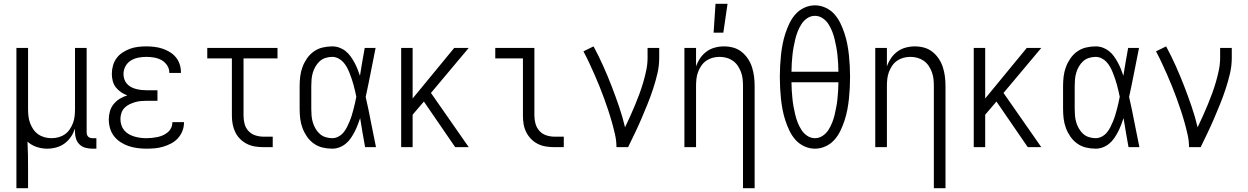

<svg xmlns="http://www.w3.org/2000/svg" viewBox="-20 -771 6540 1006"><path d="M66 215V-520H127V-200Q127 -181 129 -162.5Q131 -144 137.5 -126.5Q144 -109 154.5 -93.5Q165 -78 180 -67.5Q195 -57 213 -52Q231 -47 250 -47Q269 -47 287 -52Q305 -57 320 -67.5Q335 -78 345.5 -93.5Q356 -109 362.5 -126.5Q369 -144 371 -162.5Q373 -181 373 -200V-520H434V-77Q434 -71 436 -65Q438 -59 442 -55Q446 -51 452 -49Q458 -47 464 -47H485V8H464Q446 8 428.5 3.5Q411 -1 398 -13Q385 -25 379 -42Q373 -59 373 -77V-97Q365 -74 351.5 -54Q338 -34 318.5 -19.5Q299 -5 275 1.5Q251 8 227 8Q199 8 172 -1Q145 -10 124 -29Q126 5 126.5 39Q127 73 127 108V215Z M747 8Q724 8 700.5 5Q677 2 654.5 -5.5Q632 -13 612 -26Q592 -39 577.5 -57.5Q563 -76 556.5 -99Q550 -122 550 -146Q550 -167 556 -188Q562 -209 575.5 -225.5Q589 -242 607.5 -253.5Q626 -265 647 -271Q629 -278 613.5 -288.5Q598 -299 586.5 -314Q575 -329 570.5 -347.5Q566 -366 566 -384Q566 -406 572 -427.5Q578 -449 591 -466.5Q604 -484 622.5 -496Q641 -508 661.5 -515.5Q682 -523 703.5 -525.5Q725 -528 747 -528Q768 -528 789 -525.5Q810 -523 830 -516.5Q850 -510 868.5 -499Q887 -488 900.5 -472Q914 -456 921 -435.5Q928 -415 928 -394V-389H867V-392Q867 -412 855 -429.5Q843 -447 825.5 -456.5Q808 -466 787.5 -469.5Q767 -473 747 -473Q726 -473 705 -469Q684 -465 666 -454Q648 -443 637.5 -424Q627 -405 627 -383Q627 -369 631.5 -355.5Q636 -342 645.5 -331.5Q655 -321 667.5 -314.5Q680 -308 694 -304.5Q708 -301 722 -299.5Q736 -298 750 -298H805V-243H750Q734 -243 718 -241.5Q702 -240 687 -235.5Q672 -231 657.5 -224Q643 -217 632 -205.5Q621 -194 616 -178.5Q611 -163 611 -147Q611 -131 616 -115.5Q621 -100 631 -88Q641 -76 655 -68Q669 -60 684.5 -55.5Q700 -51 715.5 -49Q731 -47 747 -47Q762 -47 776.5 -48.5Q791 -50 805.5 -53Q820 -56 833.5 -62Q847 -68 858.5 -77.5Q870 -87 876.5 -100.5Q883 -114 883 -129V-131H944V-128Q944 -105 935.5 -84Q927 -63 912 -46.5Q897 -30 877 -19.5Q857 -9 835.5 -2.5Q814 4 791.5 6Q769 8 747 8Z M1409 0H1360Q1338 0 1316 -3.5Q1294 -7 1274 -17Q1254 -27 1238 -43Q1222 -59 1212.5 -79Q1203 -99 1199 -120.5Q1195 -142 1195 -165V-465H1066V-520H1434V-465H1256V-165Q1256 -143 1261.5 -122Q1267 -101 1281.5 -85Q1296 -69 1317 -62Q1338 -55 1360 -55H1409Z M1721 8Q1695 8 1670 2Q1645 -4 1624 -19Q1603 -34 1588.5 -55Q1574 -76 1565 -100Q1556 -124 1553 -149.5Q1550 -175 1550 -200V-320Q1550 -345 1553 -370.5Q1556 -396 1565 -420Q1574 -444 1588.5 -465Q1603 -486 1624 -501Q1645 -516 1670 -522Q1695 -528 1721 -528Q1740 -528 1758 -521.5Q1776 -515 1791 -503Q1806 -491 1817 -475.5Q1828 -460 1837 -443.5Q1846 -427 1853 -409.5Q1860 -392 1866 -374Q1872 -410 1878 -446.5Q1884 -483 1891 -520H1948Q1935 -456 1922.5 -391.5Q1910 -327 1896 -263Q1911 -198 1923.5 -132Q1936 -66 1950 0H1893Q1886 -38 1879.5 -76Q1873 -114 1867 -152Q1861 -134 1854 -116Q1847 -98 1838 -80.5Q1829 -63 1818 -47Q1807 -31 1792 -18.5Q1777 -6 1758.5 1Q1740 8 1721 8ZM1721 -47Q1737 -47 1752.5 -55Q1768 -63 1779 -76Q1790 -89 1797.5 -104Q1805 -119 1811.5 -134.5Q1818 -150 1823 -166Q1828 -182 1832 -198Q1836 -214 1840 -230.5Q1844 -247 1847 -264Q1844 -280 1840 -296Q1836 -312 1832 -327.5Q1828 -343 1822.5 -358.5Q1817 -374 1811 -389.5Q1805 -405 1797 -419.5Q1789 -434 1778 -446Q1767 -458 1752 -465.5Q1737 -473 1721 -473Q1703 -473 1685.5 -467.5Q1668 -462 1655 -450Q1642 -438 1633 -422.5Q1624 -407 1619 -390Q1614 -373 1612.5 -355.5Q1611 -338 1611 -320V-200Q1611 -182 1612.5 -164.5Q1614 -147 1619 -130Q1624 -113 1633 -97.5Q1642 -82 1655 -70Q1668 -58 1685.5 -52.5Q1703 -47 1721 -47Z M2436 0H2365L2201 -239L2142 -170V0H2082V-520H2142V-255L2360 -520H2436L2238 -284Z M2934 0H2884Q2862 0 2840 -3.5Q2818 -7 2798 -17Q2778 -27 2762.5 -43Q2747 -59 2737 -79Q2727 -99 2723.5 -120.5Q2720 -142 2720 -165V-465H2575V-520H2780V-165Q2780 -143 2786 -122Q2792 -101 2806.5 -85Q2821 -69 2842 -62Q2863 -55 2884 -55H2934Z M3210 0Q3210 -33 3202.5 -66Q3195 -99 3186 -131Q3177 -163 3166.5 -194.5Q3156 -226 3144.5 -257.5Q3133 -289 3120.5 -320Q3108 -351 3094.5 -381.5Q3081 -412 3067 -442Q3053 -472 3037 -502L3090 -528Q3117 -478 3140.5 -425.5Q3164 -373 3184.5 -320Q3205 -267 3223.5 -213Q3242 -159 3255 -104Q3269 -133 3282 -162Q3295 -191 3307.5 -221Q3320 -251 3331 -281Q3342 -311 3351 -342Q3360 -373 3366.5 -404.5Q3373 -436 3373 -468V-520H3434V-468Q3434 -426 3424.5 -385.5Q3415 -345 3402 -305.5Q3389 -266 3373.5 -227.5Q3358 -189 3341.5 -150.5Q3325 -112 3307 -74.5Q3289 -37 3271 0Z M3873 215V-320Q3873 -339 3871 -357.5Q3869 -376 3862.5 -393.5Q3856 -411 3845.5 -426.5Q3835 -442 3820 -452.5Q3805 -463 3787 -468Q3769 -473 3750 -473Q3731 -473 3713 -468Q3695 -463 3680 -452.5Q3665 -442 3654.5 -426.5Q3644 -411 3637.5 -393.5Q3631 -376 3629 -357.5Q3627 -339 3627 -320V0H3566V-520H3627V-423Q3635 -446 3648.5 -466Q3662 -486 3681.5 -500.5Q3701 -515 3725 -521.5Q3749 -528 3773 -528Q3798 -528 3822 -521.5Q3846 -515 3865.5 -499.5Q3885 -484 3899 -463Q3913 -442 3920.5 -418Q3928 -394 3931 -369.5Q3934 -345 3934 -320V215ZM3719 -600 3729 -751H3792L3770 -600Z M4250 8Q4221 8 4194 -4.5Q4167 -17 4148 -38.5Q4129 -60 4116.5 -86Q4104 -112 4095 -139.5Q4086 -167 4080.5 -195.5Q4075 -224 4072 -252.5Q4069 -281 4067.5 -310Q4066 -339 4066 -368Q4066 -396 4067.5 -425Q4069 -454 4072 -482.5Q4075 -511 4080.5 -539.5Q4086 -568 4095 -595.5Q4104 -623 4116.5 -649Q4129 -675 4148 -696.5Q4167 -718 4194 -730.5Q4221 -743 4250 -743Q4279 -743 4306 -730.5Q4333 -718 4352 -696.5Q4371 -675 4383.5 -649Q4396 -623 4405 -595.5Q4414 -568 4419.5 -539.5Q4425 -511 4428 -482.5Q4431 -454 4432.5 -425Q4434 -396 4434 -368Q4434 -339 4432.5 -310Q4431 -281 4428 -252.5Q4425 -224 4419.5 -195.5Q4414 -167 4405 -139.5Q4396 -112 4383.5 -86Q4371 -60 4352 -38.5Q4333 -17 4306 -4.5Q4279 8 4250 8ZM4373 -395Q4373 -417 4371.5 -438.5Q4370 -460 4368 -481Q4366 -502 4362 -523.5Q4358 -545 4353 -566Q4348 -587 4340 -607Q4332 -627 4320.5 -645Q4309 -663 4290.5 -675.5Q4272 -688 4250 -688Q4228 -688 4209.5 -675.5Q4191 -663 4179.5 -645Q4168 -627 4160 -607Q4152 -587 4147 -566Q4142 -545 4138 -523.5Q4134 -502 4132 -481Q4130 -460 4128.5 -438.5Q4127 -417 4127 -395ZM4250 -47Q4272 -47 4290.5 -59.5Q4309 -72 4320.5 -90Q4332 -108 4340 -128Q4348 -148 4353 -169Q4358 -190 4362 -211.5Q4366 -233 4368 -254Q4370 -275 4371.5 -296.5Q4373 -318 4373 -340H4127Q4127 -318 4128.5 -296.5Q4130 -275 4132 -254Q4134 -233 4138 -211.5Q4142 -190 4147 -169Q4152 -148 4160 -128Q4168 -108 4179.5 -90Q4191 -72 4209.5 -59.5Q4228 -47 4250 -47Z M4873 215V-320Q4873 -339 4871 -357.5Q4869 -376 4862.5 -393.5Q4856 -411 4845.5 -426.5Q4835 -442 4820 -452.5Q4805 -463 4787 -468Q4769 -473 4750 -473Q4731 -473 4713 -468Q4695 -463 4680 -452.5Q4665 -442 4654.5 -426.5Q4644 -411 4637.5 -393.5Q4631 -376 4629 -357.5Q4627 -339 4627 -320V0H4566V-520H4627V-423Q4635 -446 4648.5 -466Q4662 -486 4681.5 -500.5Q4701 -515 4725 -521.5Q4749 -528 4773 -528Q4798 -528 4822 -521.5Q4846 -515 4865.5 -499.5Q4885 -484 4899 -463Q4913 -442 4920.5 -418Q4928 -394 4931 -369.5Q4934 -345 4934 -320V215Z M5436 0H5365L5201 -239L5142 -170V0H5082V-520H5142V-255L5360 -520H5436L5238 -284Z M5721 8Q5695 8 5670 2Q5645 -4 5624 -19Q5603 -34 5588.5 -55Q5574 -76 5565 -100Q5556 -124 5553 -149.5Q5550 -175 5550 -200V-320Q5550 -345 5553 -370.5Q5556 -396 5565 -420Q5574 -444 5588.5 -465Q5603 -486 5624 -501Q5645 -516 5670 -522Q5695 -528 5721 -528Q5740 -528 5758 -521.5Q5776 -515 5791 -503Q5806 -491 5817 -475.5Q5828 -460 5837 -443.5Q5846 -427 5853 -409.5Q5860 -392 5866 -374Q5872 -410 5878 -446.5Q5884 -483 5891 -520H5948Q5935 -456 5922.5 -391.5Q5910 -327 5896 -263Q5911 -198 5923.5 -132Q5936 -66 5950 0H5893Q5886 -38 5879.5 -76Q5873 -114 5867 -152Q5861 -134 5854 -116Q5847 -98 5838 -80.5Q5829 -63 5818 -47Q5807 -31 5792 -18.5Q5777 -6 5758.5 1Q5740 8 5721 8ZM5721 -47Q5737 -47 5752.5 -55Q5768 -63 5779 -76Q5790 -89 5797.5 -104Q5805 -119 5811.5 -134.5Q5818 -150 5823 -166Q5828 -182 5832 -198Q5836 -214 5840 -230.5Q5844 -247 5847 -264Q5844 -280 5840 -296Q5836 -312 5832 -327.5Q5828 -343 5822.5 -358.5Q5817 -374 5811 -389.5Q5805 -405 5797 -419.5Q5789 -434 5778 -446Q5767 -458 5752 -465.5Q5737 -473 5721 -473Q5703 -473 5685.5 -467.5Q5668 -462 5655 -450Q5642 -438 5633 -422.5Q5624 -407 5619 -390Q5614 -373 5612.5 -355.5Q5611 -338 5611 -320V-200Q5611 -182 5612.5 -164.5Q5614 -147 5619 -130Q5624 -113 5633 -97.5Q5642 -82 5655 -70Q5668 -58 5685.5 -52.5Q5703 -47 5721 -47Z M6210 0Q6210 -33 6202.5 -66Q6195 -99 6186 -131Q6177 -163 6166.5 -194.5Q6156 -226 6144.5 -257.5Q6133 -289 6120.5 -320Q6108 -351 6094.5 -381.5Q6081 -412 6067 -442Q6053 -472 6037 -502L6090 -528Q6117 -478 6140.5 -425.5Q6164 -373 6184.5 -320Q6205 -267 6223.5 -213Q6242 -159 6255 -104Q6269 -133 6282 -162Q6295 -191 6307.5 -221Q6320 -251 6331 -281Q6342 -311 6351 -342Q6360 -373 6366.5 -404.5Q6373 -436 6373 -468V-520H6434V-468Q6434 -426 6424.5 -385.5Q6415 -345 6402 -305.5Q6389 -266 6373.5 -227.5Q6358 -189 6341.5 -150.5Q6325 -112 6307 -74.5Q6289 -37 6271 0Z"/></svg>

Font: Iosevka Fixed SS04 Light
Style: Regular
Weight: 300
Monospace: yes
Designer: Belleve Invis
Foundry: Belleve Invis
Version: Version 32.5.0